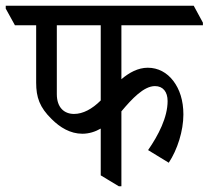

<svg xmlns="http://www.w3.org/2000/svg" viewBox="-57 -643 727 669"><path d="M230 -177C253 -177 275 -184 294 -195V-32L357 6H366V-255C403 -299 444 -343 483 -343C511 -343 527 -323 527 -291C527 -234 495 -172 459 -120L531 -76C561 -121 582 -187 582 -244C582 -293 569 -332 547 -361C525 -390 494 -407 458 -407C424 -407 393 -390 366 -367V-555H650V-564L618 -623H-37V-613L-5 -555H69V-355C69 -304 81 -269 123 -228C152 -199 188 -177 230 -177ZM141 -315V-555H294V-293C264 -263 232 -246 201 -246C167 -246 141 -268 141 -315Z"/></svg>

Font: Noto Serif Devanagari Condensed
Style: Regular
Weight: 400
Width: 3
Designer: Universal Thirst, Indian Type Foundry and the Monotype Design Team
Foundry: Monotype Imaging Inc.
Version: Version 2.004